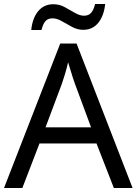

<svg xmlns="http://www.w3.org/2000/svg" viewBox="-20 -933 679 953"><path d="M545 0 459 -221H176L91 0H0L279 -717H360L638 0ZM352 -517Q349 -525 342 -546Q335 -567 328.5 -589.5Q322 -612 318 -624Q311 -593 302 -563.5Q293 -534 287 -517L206 -301H432ZM135 -784Q141 -843 169.5 -877.5Q198 -912 245 -912Q275 -912 301.5 -897.5Q328 -883 352 -869Q376 -855 397 -855Q420 -855 432.5 -869.5Q445 -884 452 -913H502Q496 -855 468 -820Q440 -785 393 -785Q365 -785 338.5 -799Q312 -813 287.5 -827.5Q263 -842 241 -842Q217 -842 205 -827.5Q193 -813 186 -784Z"/></svg>

Font: Noto Sans Old Hungarian
Style: Regular
Weight: 400
Designer: Monotype Design Team
Foundry: Monotype Imaging Inc.
Version: Version 2.005; ttfautohint (v1.8.4.7-5d5b)